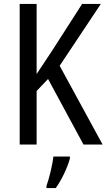

<svg xmlns="http://www.w3.org/2000/svg" viewBox="-20 -734 541 975"><path d="M501 0 283 -400 492 -714H397L241 -471C209 -422 184 -385 166 -358V-714H80V0H166V-272L224 -333L404 0ZM335 71V61H251C247 102 229 175 216 210V221H263C293 180 323 116 335 71Z"/></svg>

Font: Noto Sans Kannada Condensed
Style: Regular
Weight: 400
Width: 3
Designer: Jelle Bosma - Monotype Design Team
Foundry: Monotype Imaging Inc.
Version: Version 2.005